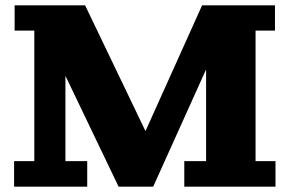

<svg xmlns="http://www.w3.org/2000/svg" viewBox="-20 -702 1090 722"><path d="M426 0 226 -417V-682H300L541 -180H514L740 -682H755V-441L556 0ZM33 0V-96H109V-587H35V-682H226V-96H308V0ZM673 0V-96H755V-682H1014V-587H941V-96H1016V0Z"/></svg>

Font: Montagu Slab 24pt
Style: Bold
Weight: 700
Designer: Florian Karsten
Foundry: Florian Karsten
Version: Version 1.000